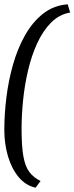

<svg xmlns="http://www.w3.org/2000/svg" viewBox="-28 -719 345 890"><path d="M137 151Q91 141 58.5 102Q26 63 9 5.5Q-8 -52 -8 -117Q-8 -188 1.5 -266Q11 -344 32 -418.5Q53 -493 87.5 -554.5Q122 -616 171 -655Q220 -694 286 -699L297 -661Q246 -652 208.5 -614Q171 -576 144.5 -518.5Q118 -461 102 -392.5Q86 -324 79 -254Q72 -184 72 -122Q72 -44 80 3.5Q88 51 107.5 77.5Q127 104 160 120Z"/></svg>

Font: Faustina
Style: Italic
Weight: 400
Italic angle: -8°
Designer: Alfonso Garcia
Foundry: http://www.omnibus-type.com
Version: Version 1.200